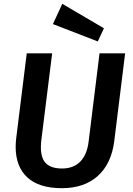

<svg xmlns="http://www.w3.org/2000/svg" viewBox="-20 -970 695 1005"><path d="M635 -691 578 -231Q563 -113 492 -49Q421 15 304 15Q184 15 123 -41.5Q62 -98 62 -201Q62 -224 65 -248L120 -691H253L197 -242Q194 -219 194 -200Q194 -140 221.5 -114Q249 -88 305 -88Q365 -88 400.5 -124.5Q436 -161 444 -230L501 -691ZM492 -753 257 -844 306 -950 524 -822Z"/></svg>

Font: Xgbmvzvtohvqztyvzapvmeyoton
Style: Regular
Weight: 500
Italic angle: -8°
Designer: Carrois Corporate & Edenspiekermann
Foundry: Carrois Corporate GbR & Edenspiekermann AG
Version: Version 2.001